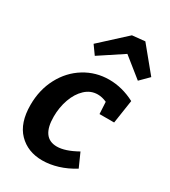

<svg xmlns="http://www.w3.org/2000/svg" viewBox="-201 -922 919 1035"><g transform="rotate(30 258.0 -405.0)"><path d="M167 -224Q167 -92 262 -92Q313 -92 386 -133L424 -48Q376 -18 326.5 -3Q277 12 231 12Q140 12 83.5 -46Q27 -104 27 -216Q27 -310 67 -385.5Q107 -461 176 -503.5Q245 -546 328 -546Q409 -546 487 -505L465 -359H374L370 -433Q341 -446 314 -446Q270 -446 236.5 -414.5Q203 -383 185 -332Q167 -281 167 -224ZM392 -822 516 -671 463 -618 342 -715 195 -618 157 -671 313 -814Z"/></g></svg>

Font: Bitter Pro
Style: Bold Italic
Weight: 700
Italic angle: -9°
Designer: Sol Matas, and Bitter project Authors
Foundry: Sol Matas
Version: Version 1.010